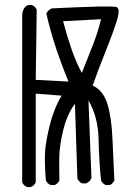

<svg xmlns="http://www.w3.org/2000/svg" viewBox="-20 -765 540 779"><path d="M90 -6Q76 -12 70 -25V-702Q70 -724 84 -739Q94 -747 109 -745Q123 -739 129 -726L125 -441L258 -434Q229 -504 206.5 -572Q184 -640 168 -710Q176 -726 191 -731Q435 -743 452.5 -736.5Q470 -730 452.5 -676Q435 -622 407.5 -554Q380 -486 356 -418Q399 -398 416 -342.5Q433 -287 436.5 -197.5Q440 -108 444 -33Q438 -20 425 -14H409Q396 -20 390 -33Q382 -108 380 -199.5Q378 -291 339 -357L351 -43Q345 -27 329 -21H313Q300 -27 294 -41L284 -344Q252 -301 236.5 -237Q221 -173 220.5 -127Q220 -81 221 -33Q215 -20 201 -14H186Q172 -20 166 -33Q161 -98 162.5 -141.5Q164 -185 181.5 -255.5Q199 -326 230 -377L125 -385V-25Q119 -12 105 -6ZM312 -469Q333 -523 354.5 -576.5Q376 -630 390 -687L236 -679Q252 -618 270 -566Q288 -514 312 -469Z"/></svg>

Font: Kosefont JP
Style: Regular
Weight: 400
Designer: Nozomi Seto 瀬戸のぞみ
Version: Version 3.00;June 19, 2020